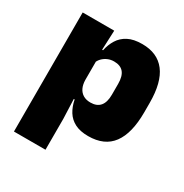

<svg xmlns="http://www.w3.org/2000/svg" viewBox="-158 -630 891 928"><g transform="rotate(30 288.0 -166.0)"><path d="M367 12Q322.5 12 293 -3Q263.5 -18 246.5 -45.2Q229.5 -72.5 222.5 -109H180L220 -216.5Q220.5 -191 229.2 -172.5Q238 -154 254.8 -144Q271.5 -134 295.5 -134Q331 -134 349 -155.2Q367 -176.5 367 -219V-279Q367 -322 349.5 -342.8Q332 -363.5 296.5 -363.5Q277.5 -363.5 261.5 -356.5Q245.5 -349.5 234 -337.8Q222.5 -326 217 -311.5L176.5 -383.5H222.5Q229.5 -417.5 246.5 -445Q263.5 -472.5 294 -488.5Q324.5 -504.5 372.5 -504.5Q457.5 -504.5 501.2 -447.5Q545 -390.5 545 -275.5V-223Q545 -106.5 501.2 -47.2Q457.5 12 367 12ZM222 172H46V-492.5H222L216 -352L220 -340V-158L217 -128.5L222 0Z"/></g></svg>

Font: Anek Kannada ExtraBold
Style: Regular
Weight: 800
Version: Version 1.003